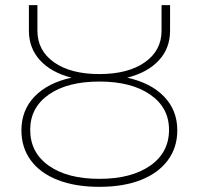

<svg xmlns="http://www.w3.org/2000/svg" viewBox="-20 -720 770 744"><path d="M365 4Q272 4 204 -22.5Q136 -49 99.5 -98.5Q63 -148 63 -215Q63 -293 114 -346Q165 -399 257 -419Q179 -439 135.5 -486Q92 -533 92 -601V-700H125V-601Q125 -524 189.5 -478.5Q254 -433 365 -433Q476 -433 541 -478.5Q606 -524 606 -601V-700H639V-601Q639 -533 595.5 -486Q552 -439 473 -419Q564 -399 615.5 -346Q667 -293 667 -215Q667 -148 630 -98.5Q593 -49 525.5 -22.5Q458 4 365 4ZM365 -27Q489 -27 562 -78Q635 -129 635 -217Q635 -303 562 -353.5Q489 -404 365 -404Q241 -404 169 -353.5Q97 -303 97 -217Q97 -129 169 -78Q241 -27 365 -27Z"/></svg>

Font: Montserrat ExtraLight
Style: Regular
Weight: 200
Designer: Julieta Ulanovsky
Foundry: Julieta Ulanovsky
Version: Version 9.000; ttfautohint (v1.8.4.7-5d5b)